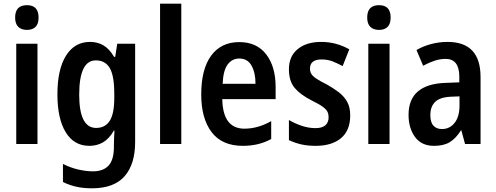

<svg xmlns="http://www.w3.org/2000/svg" viewBox="-20 -780 2689 1040"><path d="M126 -752Q189 -752 189 -685Q189 -651 172.5 -634.5Q156 -618 126 -618Q96 -618 79 -634.5Q62 -651 62 -685Q62 -752 126 -752ZM183 -543V0H68V-543Z M468 -553Q508 -553 540 -534.5Q572 -516 598 -472H604L615 -543H712V-11Q712 110 654.5 175Q597 240 478 240Q434 240 396 232Q358 224 321 206V108Q363 129 405 138.5Q447 148 484 148Q539 148 568 117Q597 86 597 15V3Q597 -14 598 -35Q599 -56 600 -73H597Q571 -28 538 -9Q505 10 464 10Q381 10 336 -63.5Q291 -137 291 -269Q291 -404 337.5 -478.5Q384 -553 468 -553ZM499 -453Q409 -453 409 -267Q409 -87 501 -87Q549 -87 574 -125Q599 -163 599 -250V-272Q599 -370 574.5 -411.5Q550 -453 499 -453Z M962 0H847V-760H962Z M1276 -552Q1371 -552 1422 -485.5Q1473 -419 1473 -309V-243H1184Q1187 -83 1304 -83Q1377 -83 1449 -124V-27Q1382 10 1296 10Q1182 10 1126 -64.5Q1070 -139 1070 -268Q1070 -406 1124 -479Q1178 -552 1276 -552ZM1276 -463Q1237 -463 1213 -430.5Q1189 -398 1186 -326H1364Q1364 -386 1342.5 -424.5Q1321 -463 1276 -463Z M1877 -155Q1877 -73 1827 -31.5Q1777 10 1690 10Q1646 10 1611.5 2Q1577 -6 1545 -21V-130Q1575 -112 1613 -99Q1651 -86 1689 -86Q1725 -86 1742.5 -101.5Q1760 -117 1760 -145Q1760 -161 1754 -174Q1748 -187 1728.5 -201.5Q1709 -216 1668 -236Q1607 -267 1576 -304Q1545 -341 1545 -405Q1545 -475 1592.5 -514Q1640 -553 1720 -553Q1800 -553 1872 -513L1836 -422Q1808 -437 1781.5 -447.5Q1755 -458 1722 -458Q1659 -458 1659 -408Q1659 -393 1666 -380.5Q1673 -368 1693 -354.5Q1713 -341 1751 -322Q1787 -302 1815.5 -280Q1844 -258 1860.5 -228.5Q1877 -199 1877 -155Z M2033 -752Q2096 -752 2096 -685Q2096 -651 2079.5 -634.5Q2063 -618 2033 -618Q2003 -618 1986 -634.5Q1969 -651 1969 -685Q1969 -752 2033 -752ZM2090 -543V0H1975V-543Z M2404 -553Q2583 -553 2583 -363V0H2499L2479 -74H2477Q2450 -31 2417 -10.5Q2384 10 2331 10Q2263 10 2228 -38Q2193 -86 2193 -158Q2193 -242 2244 -285Q2295 -328 2393 -331L2468 -334V-364Q2468 -461 2394 -461Q2364 -461 2335 -451.5Q2306 -442 2272 -424L2236 -509Q2272 -530 2315.5 -541.5Q2359 -553 2404 -553ZM2420 -256Q2362 -253 2336.5 -227.5Q2311 -202 2311 -157Q2311 -117 2328 -99Q2345 -81 2374 -81Q2416 -81 2442.5 -114.5Q2469 -148 2469 -208V-258Z"/></svg>

Font: Noto Sans Gurmukhi Condensed SemiBold
Style: Regular
Weight: 600
Width: 3
Designer: Jelle Bosma - Monotype Design Team
Foundry: Monotype Imaging Inc.
Version: Version 2.004; ttfautohint (v1.8.4.7-5d5b)